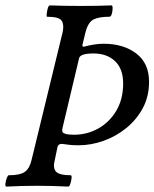

<svg xmlns="http://www.w3.org/2000/svg" viewBox="-22 -688 572 711"><path d="M2 3Q-3 3 -2 -7.5Q-1 -18 3 -28.5Q7 -39 10 -39Q53 -39 70.5 -52Q88 -65 95 -96L210 -569Q216 -596 206.5 -611Q197 -626 152 -626Q150 -626 151 -636.5Q152 -647 155 -657.5Q158 -668 163 -668Q214 -666 277 -666Q339 -666 391 -668Q395 -668 395 -657.5Q395 -647 392 -636.5Q389 -626 383 -626Q346 -626 325.5 -616.5Q305 -607 295 -570L284 -525Q280 -512 293 -516Q307 -520 325.5 -523Q344 -526 362 -526Q435 -526 482.5 -490Q530 -454 530 -385Q530 -331 507 -288Q484 -245 446 -214Q408 -183 361.5 -166.5Q315 -150 269 -150Q251 -150 236.5 -151.5Q222 -153 209 -155Q204 -156 198.5 -153.5Q193 -151 191 -144L181 -96Q173 -67 185 -53Q197 -39 240 -39Q244 -39 243 -28.5Q242 -18 238.5 -7.5Q235 3 231 3Q173 0 116 0Q59 0 2 3ZM251 -189Q301 -189 342.5 -212.5Q384 -236 409 -278.5Q434 -321 434 -379Q434 -433 404 -461.5Q374 -490 324 -490Q276 -490 271 -473L209 -212Q206 -197 216 -194Q223 -191 232 -190Q241 -189 251 -189Z"/></svg>

Font: Junicode Two Beta Condensed Medium
Style: Italic
Weight: 500
Width: 3
Italic angle: -9°
Version: Version 1.053; ttfautohint (v1.8.4)